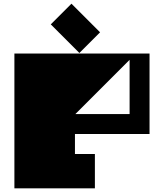

<svg xmlns="http://www.w3.org/2000/svg" viewBox="-20 -1020 864 1040"><path d="M388 -402H682V-696ZM790 -730V-294H386V-186H494V0H58V-730ZM522 -845 410 -733 255 -888 367 -1000Z"/></svg>

Font: El Pececito
Style: Regular
Weight: 400
Designer: deFharo
Foundry: deFharo
Version: El Pececito Version 1.000